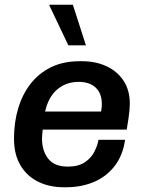

<svg xmlns="http://www.w3.org/2000/svg" viewBox="-20 -779 609 809"><path d="M249 10Q187 10 139.5 -14Q92 -38 65.5 -83.5Q39 -129 39 -195Q39 -263 56.5 -322Q74 -381 108.5 -425.5Q143 -470 194.5 -495.5Q246 -521 315 -521H327Q383 -521 428.5 -500Q474 -479 500.5 -439Q527 -399 527 -342Q527 -330 525.5 -313.5Q524 -297 521 -277Q518 -257 514 -233H160Q159 -224 158 -213Q157 -202 157 -195Q157 -144 183 -110.5Q209 -77 266 -77Q310 -77 337 -95Q364 -113 377.5 -139.5Q391 -166 395 -190H507Q498 -125 463.5 -80Q429 -35 376 -12.5Q323 10 259 10ZM170 -309H406Q408 -320 408.5 -327Q409 -334 409 -341Q409 -385 383.5 -409.5Q358 -434 311 -434Q259 -434 221.5 -402.5Q184 -371 170 -309ZM268 -588 188 -756 189 -759H287L342 -588Z"/></svg>

Font: Chivo Medium
Style: Italic
Weight: 500
Italic angle: -8.05°
Designer: Hector Gatti
Foundry: Omnibus-Type
Version: Version 2.002